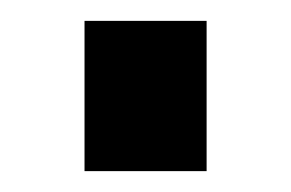

<svg xmlns="http://www.w3.org/2000/svg" viewBox="-20 -358 279 184"><path d="M61 -194V-338H178V-194Z"/></svg>

Font: TitilliumWebSemiBold
Style: Bold
Weight: 600
Version: Version 1.001;PS 57.000;hotconv 1.0.70;makeotf.lib2.5.55311